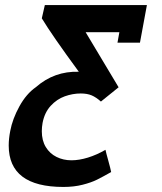

<svg xmlns="http://www.w3.org/2000/svg" viewBox="-20 -570 640 760"><path d="M14.5 6Q14.5 -21 20.5 -51.5Q29.5 -99.5 56.8 -149Q84 -198.5 122 -225Q195 -289 292 -286Q185.5 -431 145.5 -497.5L157.5 -550H561.5L534 -401H445L452.5 -442.5H319L449.5 -224.5L379.5 -168Q360.5 -185 342.8 -192.5Q325 -200 299.5 -200Q268 -200 236.5 -188.8Q205 -177.5 180.8 -151.2Q156.5 -125 148.5 -83.5Q145.5 -66.5 145.5 -50.5Q145.5 -14 161.2 12Q177 38 203.8 51.2Q230.5 64.5 263 64.5Q293 64.5 328 53.8Q363 43 397.5 23Q401 39 407.5 61.5Q418 99.5 420 111Q386.5 130 364 141.2Q341.5 152.5 307.2 161.2Q273 170 231 170Q14.5 170 14.5 6Z"/></svg>

Font: JuliaMono BoldItalic
Style: Regular
Weight: 700
Italic angle: -9°
Monospace: yes
Designer: cormullion
Foundry: corm
Version: Version 0.049; ttfautohint (v1.8.4)